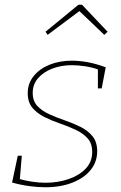

<svg xmlns="http://www.w3.org/2000/svg" viewBox="-20 -784 512 810"><path d="M171 6Q139 6 102.5 1Q66 -4 31 -14L55 -127H72L63 -19L58 -30Q85 -22 115 -17.5Q145 -13 172 -13Q223 -13 268 -28Q313 -43 341 -72Q369 -101 369 -143Q369 -179 349.5 -200.5Q330 -222 299 -236.5Q268 -251 233 -263Q198 -275 167 -290.5Q136 -306 116.5 -329.5Q97 -353 97 -391Q97 -432 122 -463Q147 -494 189 -511Q231 -528 283 -528Q317 -528 353 -521Q389 -514 426 -500L409 -411H393V-500L400 -489Q369 -500 338.5 -504.5Q308 -509 283 -509Q238 -509 200.5 -494.5Q163 -480 140.5 -454Q118 -428 118 -392Q118 -358 137.5 -337Q157 -316 188 -302Q219 -288 254 -276Q289 -264 320 -248.5Q351 -233 370.5 -209Q390 -185 390 -146Q390 -101 362.5 -67Q335 -33 285.5 -13.5Q236 6 171 6ZM181 -637 172 -650 311 -764H326L434 -650L420 -637L311 -741H320Z"/></svg>

Font: Bitter Thin
Style: Italic
Weight: 100
Italic angle: -9°
Designer: Sol Matas, and Bitter project Authors
Foundry: Sol Matas
Version: Version 2.002